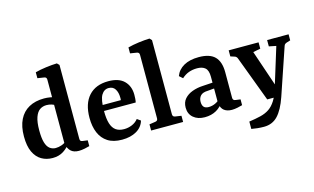

<svg xmlns="http://www.w3.org/2000/svg" viewBox="-98 -938 2304 1409"><g transform="rotate(-15 1054.5 -233.5)"><path d="M198 8Q151 8 114 -13.5Q77 -35 55.5 -80.5Q34 -126 34 -199Q34 -275 59.5 -326.5Q85 -378 133 -404.5Q181 -431 248 -431Q271 -431 294.5 -427Q318 -423 331 -418L319 -359Q311 -367 292 -373Q273 -379 253 -379Q224 -379 202 -364Q180 -349 167 -312.5Q154 -276 154 -213Q154 -155 164 -121Q174 -87 193.5 -72Q213 -57 238 -57Q261 -57 284.5 -65.5Q308 -74 324 -89L337 -71Q316 -37 281 -14.5Q246 8 198 8ZM422 -639V-78Q422 -66 427 -61.5Q432 -57 441 -56L479 -51V-7Q466 -3 442 2Q418 7 397 7Q358 7 336.5 -13.5Q315 -34 308 -71V-558Q308 -576 291 -579L240 -587V-632Q277 -642 323 -648Q369 -654 406 -655Z M534 -206Q534 -314 587 -372.5Q640 -431 736 -431Q816 -431 856 -391Q896 -351 896 -286Q896 -272 895 -256.5Q894 -241 891 -228H613V-273H790Q791 -278 791 -282Q791 -286 791 -292Q791 -331 775 -356.5Q759 -382 726 -382Q691 -382 670.5 -348Q650 -314 650 -227Q650 -168 661.5 -131.5Q673 -95 697 -78Q721 -61 759 -61Q790 -61 819 -73Q848 -85 867 -109L894 -90Q880 -42 835 -16Q790 10 725 10Q659 10 617 -17Q575 -44 554.5 -92.5Q534 -141 534 -206Z M1125 -76Q1125 -57 1143 -54L1190 -47V0H947V-47L994 -54Q1012 -57 1012 -75V-558Q1012 -576 994 -579L944 -587V-632Q981 -642 1027 -648Q1073 -654 1110 -655L1125 -639Z M1354 8Q1301 8 1268 -20Q1235 -48 1235 -96Q1235 -137 1258 -163Q1281 -189 1318 -202.5Q1355 -216 1396 -218L1492 -224V-180L1423 -174Q1385 -173 1368.5 -155Q1352 -137 1352 -109Q1352 -83 1363.5 -70Q1375 -57 1401 -57Q1427 -57 1451.5 -68.5Q1476 -80 1490 -98L1500 -73Q1480 -35 1442 -13.5Q1404 8 1354 8ZM1247 -333Q1264 -379 1309 -404.5Q1354 -430 1423 -430Q1507 -430 1545 -391Q1583 -352 1583 -273V-78Q1583 -58 1603 -56L1640 -51V-7Q1627 -3 1603.5 2Q1580 7 1560 7Q1524 7 1501.5 -10Q1479 -27 1473 -66V-268Q1473 -316 1451.5 -335Q1430 -354 1390 -354Q1356 -354 1327 -343.5Q1298 -333 1273 -310Z M1660 123Q1710 116 1748.5 106.5Q1787 97 1815 78Q1843 59 1864.5 25Q1886 -9 1903 -64L1995 -362L1941 -373V-421H2104V-375L2075 -366Q2067 -363 2062 -359Q2057 -355 2054 -346L1933 10Q1902 100 1860.5 144Q1819 188 1755 188Q1731 188 1706 185.5Q1681 183 1660 179ZM1902 0H1829L1699 -347Q1693 -362 1677 -366L1649 -375V-421H1876V-373L1820 -362L1927 -47Z"/></g></svg>

Font: Yrsa SemiBold
Style: Regular
Weight: 600
Version: Version 2.004